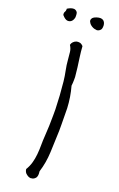

<svg xmlns="http://www.w3.org/2000/svg" viewBox="-170 -879 609 981"><g transform="rotate(20 134.5 -388.5)"><path d="M193.4 -220.7Q191.4 -162.1 189 -103.5Q186.5 -44.9 169.9 7.8Q170.9 15.6 170.9 21.5Q170.9 36.1 165 43.9Q155.3 55.7 142.6 55.7Q141.6 56.6 140.6 56.6Q127.9 56.6 116.2 46.9Q103.5 38.1 101.6 20.5Q114.3 0 120.6 -22.5Q127 -44.9 129.4 -69.8Q131.8 -94.7 131.8 -120.1Q131.8 -145.5 133.8 -171.9Q137.7 -226.6 137.7 -283.2V-317.4Q135.7 -391.6 127.9 -465.8Q125 -493.2 119.1 -521.5Q113.3 -549.8 111.3 -577.1Q109.4 -599.6 107.4 -617.7Q105.5 -635.7 94.7 -652.3Q96.7 -662.1 104 -669.4Q111.3 -676.8 121.1 -679.7Q125 -680.7 129.9 -680.7Q134.8 -680.7 139.6 -679.7Q149.4 -676.8 157.2 -668Q159.2 -637.7 163.1 -610.4Q167 -583 170.4 -557.1Q173.8 -531.2 175.8 -506.8V-491.2Q175.8 -474.6 173.8 -459Q189.5 -403.3 192.4 -342.8Q193.4 -298.8 193.4 -254.9ZM222.7 -803.7V-799.8Q222.7 -783.2 214.8 -777.3Q207 -769.5 195.3 -769.5L194.3 -770.5Q182.6 -770.5 170.4 -777.8Q158.2 -785.2 153.3 -794.9Q149.4 -799.8 149.4 -805.7Q149.4 -809.6 151.4 -813.5Q154.3 -823.2 173.8 -830.1Q185.5 -834 194.3 -834Q204.1 -834 210.9 -829.1Q221.7 -820.3 222.7 -803.7ZM16.6 -820.3Q36.1 -832 48.8 -832H53.7Q66.4 -829.1 71.3 -818.4Q73.2 -811.5 73.2 -802.7V-793.9Q70.3 -779.3 62.5 -771.5Q54.7 -763.7 43 -763.7H41Q27.3 -764.6 10.7 -784.2Q9.8 -788.1 9.8 -791Q9.8 -798.8 13.7 -803.7Q16.6 -808.6 16.6 -816.4Z"/></g></svg>

Font: Crafty Girls
Style: Regular
Weight: 400
Designer: Crystal Kluge
Foundry: Font Diner, Inc DBA Tart Workshop
Version: Version 1.000